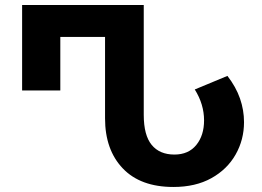

<svg xmlns="http://www.w3.org/2000/svg" viewBox="-20 -734 1042 764"><path d="M670 10Q539 10 468.5 -64Q398 -138 398 -263V-587H220V-374H68V-714H552V-277Q552 -196 583.5 -157.5Q615 -119 674 -119Q730 -119 761 -157Q792 -195 792 -255Q792 -319 755 -378L885 -432Q919 -388 935 -342Q951 -296 951 -248Q951 -178 917.5 -119Q884 -60 821 -25Q758 10 670 10Z"/></svg>

Font: Noto Sans Georgian Bold
Style: Regular
Weight: 700
Designer: Monotype Design Team, Akaki Razmadze
Foundry: Google LLC
Version: Version 2.005; ttfautohint (v1.8.4.7-5d5b)